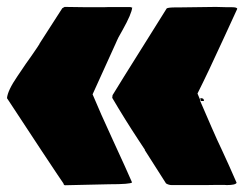

<svg xmlns="http://www.w3.org/2000/svg" viewBox="-20 -531 716 563"><path d="M612.8 -510.7 647.5 -509.8H661.1Q674.3 -509.8 675.8 -505.4L637.2 -421.4Q590.3 -318.8 559.1 -256.8L566.4 -239.3V-236.3Q610.4 -134.3 616.7 -121.1L630.4 -91.8Q650.9 -47.9 673.8 4.9Q670.9 11.7 645 11.7L637.2 11.2H617.2L583.5 11.7H483.9Q474.6 11.7 466.8 6.8Q461.9 -1 404.3 -91.3H405.3L387.2 -118.7Q345.7 -181.6 309.1 -244.1L310.1 -252Q337.4 -296.9 393.3 -385.7Q449.2 -474.6 468.8 -506.3Q473.1 -509.3 496.1 -509.3H506.8ZM577.6 -237.8 578.1 -234.9H568.4L567.4 -243.2Q577.6 -243.2 577.6 -237.8ZM282.7 -509.8 298.3 -510.3H362.3L366.7 -508.8Q367.2 -508.8 367.7 -509.3Q366.2 -490.7 339.4 -442.9L327.1 -420.9Q326.2 -418.5 323.2 -412.6Q320.3 -406.7 319.3 -403.8L251.5 -254.4Q272.5 -203.6 312.3 -117.4Q352.1 -31.2 367.2 3.9Q362.8 9.3 299.8 9.3L170.9 12.2Q167 12.2 166 6.8L147.5 -20.5Q132.3 -42.5 0.5 -243.2Q2.4 -265.6 31.2 -307.6Q38.6 -318.4 43 -325Q47.4 -331.5 55.7 -343.8L72.3 -367.2Q93.3 -397.5 96.2 -402.8H95.7L162.6 -506.8Q163.6 -507.8 169.4 -510.7H170.9Q215.8 -509.8 236.3 -509.8Z"/></svg>

Font: Bowlby One
Style: Regular
Weight: 400
Designer: vernon adams
Foundry: vernon adams
Version: Version 1.001